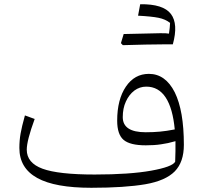

<svg xmlns="http://www.w3.org/2000/svg" viewBox="-20 -877 954 902"><path d="M802.9 -117.1C793.8 -101 756.2 -87.1 690 -75.2C623.8 -63.3 535.7 -57.1 424.8 -57.1C311 -57.1 229.5 -66.2 180 -84.3C130.5 -102.4 105.7 -132.4 105.7 -173.8C105.7 -202.4 118.1 -250.5 142.9 -318.1L97.1 -334.8C87.1 -299.5 80.5 -271 76.7 -249.5C72.9 -228.1 71 -205.2 71 -181.9C71 -118.6 99 -71.9 154.8 -41C210.5 -10 295.2 5.2 409 5.2C514.3 5.2 599 -0.5 662.9 -11.4C726.2 -22.4 772.4 -42.9 801 -71.9C829.5 -101 843.8 -142.4 843.8 -196.7C843.8 -303.3 829.5 -385.7 801 -443.3C771.9 -501 731.4 -530 679.5 -530C634.3 -530 598.6 -510 571.4 -470C544.3 -430 530.5 -376.7 530.5 -310C530.5 -267.1 540.5 -237.1 560.5 -220C580.5 -202.9 615.2 -194.3 664.8 -194.3C691 -194.3 714.8 -195.7 736.2 -199C757.6 -201.9 780.5 -206.7 804.3 -213.8C804.3 -200 804.3 -184.8 804.3 -167.1C803.8 -149.5 803.3 -132.9 802.9 -117.1ZM801 -269C774.8 -263.8 751.9 -260.5 731.4 -258.6C711 -256.7 688.6 -255.7 664.3 -255.7C592.4 -255.7 556.7 -279.5 556.7 -326.7C556.7 -353.8 561.4 -378.6 571.4 -400C581 -421.4 594.3 -438.6 611 -451.4C627.6 -463.8 646.7 -470 667.1 -470C705.7 -470 736.2 -452.9 758.6 -418.6C781 -384.3 794.8 -334.3 801 -269ZM773.8 -719C767.1 -720.5 753.8 -721 733.8 -721C713.8 -721 656.2 -719.5 561 -717.1C558.1 -708.1 553.8 -693.8 548.1 -674.3C550 -671.9 552.9 -669 557.1 -664.8C635.7 -667.1 698.1 -668.6 743.8 -668.6H791.9C809.5 -732.4 806.7 -780 782.9 -811.4C759 -842.9 711 -858.1 638.6 -857.1C635.2 -841 631.9 -822.9 628.6 -803.3C671.9 -801 704.3 -797.6 725.2 -793.3C746.2 -789 764.3 -781 779 -769.5C778.6 -755.2 776.7 -738.6 773.8 -719Z"/></svg>

Font: Pinar Light
Style: Regular
Weight: 300
Designer: Amin Abedi
Version: Version 2.00;September 9, 2021;FontCreator 13.0.0.2683 64-bi